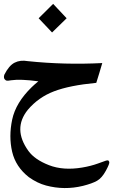

<svg xmlns="http://www.w3.org/2000/svg" viewBox="-25 -483 573 971"><path d="M394.5 457Q300.3 480 207.5 455.1Q163.6 443.4 121.1 413.1Q54.2 360.8 36.4 284.2Q18.6 207.5 36.6 121.8Q54.7 36.1 135.7 -42.5Q151.4 -57.6 168.9 -71.8Q78.1 -84 31.7 -77.1Q21.5 -75.2 18.3 -75.2Q15.1 -75.2 13.4 -75Q11.7 -74.7 9.8 -75.2Q7.8 -75.7 7.1 -75.7Q6.3 -75.7 4.4 -76.9Q2.4 -78.1 2.4 -78.6Q-8.8 -85.9 -3.4 -104.5Q20 -151.4 48.8 -166Q77.6 -180.7 115.7 -173.8Q301.8 -154.3 492.2 -164.1Q476.6 -109.9 461.9 -64Q327.1 -51.3 248.3 -21.2Q169.4 8.8 115.7 72.3Q38.1 168.5 118.7 280.3Q150.4 324.2 222.7 352.3Q294.9 380.4 390.6 364.3Q434.6 356.9 470 344Q505.4 331.1 510.3 329.6Q515.1 328.1 520 328.1Q524.9 328.1 527.6 335.9Q530.3 343.8 510.3 380.6Q490.2 417.5 465.6 431.4Q440.9 445.3 394.5 457ZM238.3 -318.8 170.4 -390.6Q224.1 -443.8 243.7 -463.4Q277.3 -426.8 312 -390.6Q312 -390.6 238.3 -318.8Z"/></svg>

Font: Amiri Typewriter
Style: Bold
Weight: 700
Monospace: yes
Designer: Khaled Hosny
Version: Version 1.1